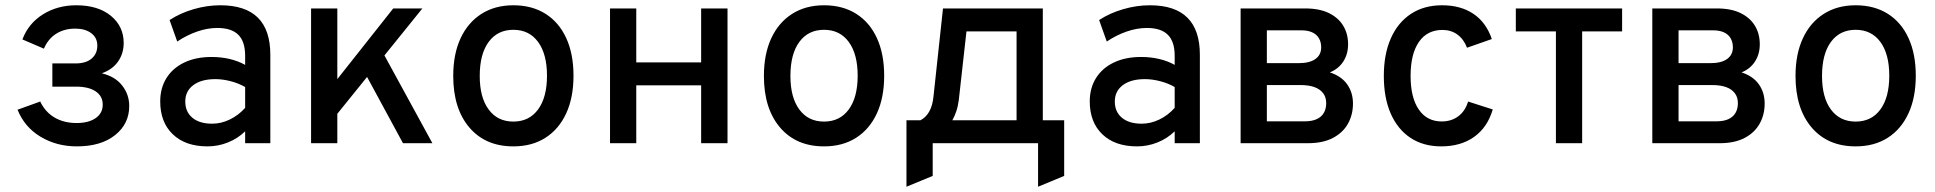

<svg xmlns="http://www.w3.org/2000/svg" viewBox="-20 -543 7336 728"><path d="M271.5 12Q194.5 12 133.8 -24.5Q73 -61 46.5 -127L132.5 -158Q152 -117.5 187.5 -97Q223 -76.5 270.5 -76.5Q315.5 -76.5 342.5 -95Q369.5 -113.5 369.5 -146.5Q369.5 -178 343.2 -196.2Q317 -214.5 268 -214.5H178.5V-302.5H266.5Q306 -302.5 327.5 -321Q349 -339.5 349 -370Q349 -400 326 -417.2Q303 -434.5 265.5 -434.5Q224 -434.5 193.2 -415.2Q162.5 -396 146.5 -358.5L65 -393.5Q88 -454.5 143.2 -488.8Q198.5 -523 269 -523Q352 -523 400.5 -483Q449 -443 449 -380Q449 -341 428.2 -310.5Q407.5 -280 366 -265Q416.5 -253 443.2 -218.8Q470 -184.5 470 -141Q470 -73.5 416.5 -30.8Q363 12 271.5 12Z M766.5 12Q683 12 635.2 -33.8Q587.5 -79.5 587.5 -158.5Q587.5 -209.5 611.5 -247.5Q635.5 -285.5 679.2 -306.2Q723 -327 782 -327Q818 -327 850.2 -319.5Q882.5 -312 909.5 -297V-331.5Q909.5 -385.5 883.5 -411.2Q857.5 -437 804 -437Q767 -437 727.8 -423.5Q688.5 -410 652 -385.5L623 -467Q663.5 -493.5 714.2 -508.2Q765 -523 815.5 -523Q910.5 -523 957.8 -476Q1005 -429 1005 -335.5V0H909.5V-45Q881 -17.5 844 -2.8Q807 12 766.5 12ZM784.5 -74Q818.5 -74 851.2 -89.8Q884 -105.5 909.5 -134V-213Q885.5 -227 855 -235Q824.5 -243 796.5 -243Q743.5 -243 713 -220.2Q682.5 -197.5 682.5 -158Q682.5 -119 709.5 -96.5Q736.5 -74 784.5 -74Z M1219 -62V-192.5L1471 -511H1581.5ZM1159.5 0V-511H1259V0ZM1508 0 1350 -291.5 1416 -372.5 1619.5 0Z M1926.5 12Q1820.5 12 1759.5 -59.8Q1698.5 -131.5 1698.5 -255Q1698.5 -337.5 1726.2 -397.5Q1754 -457.5 1805.2 -490.2Q1856.5 -523 1926.5 -523Q1997 -523 2048.2 -490.8Q2099.5 -458.5 2127 -398.5Q2154.5 -338.5 2154.5 -256Q2154.5 -173 2126.8 -113Q2099 -53 2048 -20.5Q1997 12 1926.5 12ZM1926.5 -82Q1986.5 -82 2020.2 -128Q2054 -174 2054 -256Q2054 -338 2020.2 -384Q1986.5 -430 1926.5 -430Q1866.5 -430 1832.8 -384Q1799 -338 1799 -255Q1799 -173.5 1832.8 -127.8Q1866.5 -82 1926.5 -82Z M2293 0V-511H2392.5V-306.5H2638.5V-511H2738.5V0H2638.5V-219.5H2392.5V0Z M3104.5 12Q2998.5 12 2937.5 -59.8Q2876.5 -131.5 2876.5 -255Q2876.5 -337.5 2904.2 -397.5Q2932 -457.5 2983.2 -490.2Q3034.5 -523 3104.5 -523Q3175 -523 3226.2 -490.8Q3277.5 -458.5 3305 -398.5Q3332.5 -338.5 3332.5 -256Q3332.5 -173 3304.8 -113Q3277 -53 3226 -20.5Q3175 12 3104.5 12ZM3104.5 -82Q3164.5 -82 3198.2 -128Q3232 -174 3232 -256Q3232 -338 3198.2 -384Q3164.5 -430 3104.5 -430Q3044.5 -430 3010.8 -384Q2977 -338 2977 -255Q2977 -173.5 3010.8 -127.8Q3044.5 -82 3104.5 -82Z M3417 165V-87H3470Q3490.5 -97.5 3503.2 -119.8Q3516 -142 3519.5 -177.5L3555.5 -511H3934V-87H4015V124L3916 165V0H3516.5V124ZM3591 -87H3834.5V-424H3644.5L3615.5 -164.5Q3612.5 -140.5 3606 -121.2Q3599.5 -102 3591 -87Z M4291 12Q4207.5 12 4159.8 -33.8Q4112 -79.5 4112 -158.5Q4112 -209.5 4136 -247.5Q4160 -285.5 4203.8 -306.2Q4247.5 -327 4306.5 -327Q4342.5 -327 4374.8 -319.5Q4407 -312 4434 -297V-331.5Q4434 -385.5 4408 -411.2Q4382 -437 4328.5 -437Q4291.5 -437 4252.2 -423.5Q4213 -410 4176.5 -385.5L4147.5 -467Q4188 -493.5 4238.8 -508.2Q4289.5 -523 4340 -523Q4435 -523 4482.2 -476Q4529.5 -429 4529.5 -335.5V0H4434V-45Q4405.5 -17.5 4368.5 -2.8Q4331.5 12 4291 12ZM4309 -74Q4343 -74 4375.8 -89.8Q4408.5 -105.5 4434 -134V-213Q4410 -227 4379.5 -235Q4349 -243 4321 -243Q4268 -243 4237.5 -220.2Q4207 -197.5 4207 -158Q4207 -119 4234 -96.5Q4261 -74 4309 -74Z M4684 0V-511H4929Q4982.5 -511 5018.5 -493.5Q5054.5 -476 5073 -445.5Q5091.5 -415 5091.5 -375Q5091.5 -338 5073.5 -310Q5055.5 -282 5022.5 -268.5Q5066.5 -254 5088.2 -223Q5110 -192 5110 -150.5Q5110 -108 5091 -74Q5072 -40 5034 -20Q4996 0 4939.5 0ZM4783.5 -83H4928.5Q4954 -83 4972 -91Q4990 -99 4999.2 -114.5Q5008.5 -130 5008.5 -152Q5008.5 -174 4997.2 -189.2Q4986 -204.5 4964.5 -212.5Q4943 -220.5 4911 -220.5H4783.5ZM4783.5 -303.5H4903.5Q4945.5 -303.5 4967.5 -319.2Q4989.5 -335 4989.5 -363.5Q4989.5 -383.5 4980.8 -398.2Q4972 -413 4955.2 -420.5Q4938.5 -428 4915 -428H4783.5Z M5444.5 12Q5377 12 5328.2 -20.2Q5279.5 -52.5 5253.2 -112.2Q5227 -172 5227 -255Q5227 -338 5253.8 -398Q5280.5 -458 5330 -490.5Q5379.5 -523 5448 -523Q5518.5 -523 5566.8 -490.5Q5615 -458 5636.5 -395L5542.5 -362Q5530 -394.5 5506 -412Q5482 -429.5 5449 -429.5Q5391.5 -429.5 5360 -384Q5328.5 -338.5 5328.5 -255Q5328.5 -173 5359.5 -127.8Q5390.5 -82.5 5446.5 -82.5Q5483 -82.5 5509.2 -102Q5535.5 -121.5 5546.5 -158L5640 -128Q5620 -60 5569.5 -24Q5519 12 5444.5 12Z M5879.5 0V-424H5727.5V-511H6130.5V-424H5979V0Z M6245 0V-511H6490Q6543.5 -511 6579.5 -493.5Q6615.5 -476 6634 -445.5Q6652.5 -415 6652.5 -375Q6652.5 -338 6634.5 -310Q6616.5 -282 6583.5 -268.5Q6627.5 -254 6649.2 -223Q6671 -192 6671 -150.5Q6671 -108 6652 -74Q6633 -40 6595 -20Q6557 0 6500.5 0ZM6344.5 -83H6489.5Q6515 -83 6533 -91Q6551 -99 6560.2 -114.5Q6569.5 -130 6569.5 -152Q6569.5 -174 6558.2 -189.2Q6547 -204.5 6525.5 -212.5Q6504 -220.5 6472 -220.5H6344.5ZM6344.5 -303.5H6464.5Q6506.5 -303.5 6528.5 -319.2Q6550.5 -335 6550.5 -363.5Q6550.5 -383.5 6541.8 -398.2Q6533 -413 6516.2 -420.5Q6499.5 -428 6476 -428H6344.5Z M7016 12Q6910 12 6849 -59.8Q6788 -131.5 6788 -255Q6788 -337.5 6815.8 -397.5Q6843.5 -457.5 6894.8 -490.2Q6946 -523 7016 -523Q7086.5 -523 7137.8 -490.8Q7189 -458.5 7216.5 -398.5Q7244 -338.5 7244 -256Q7244 -173 7216.2 -113Q7188.5 -53 7137.5 -20.5Q7086.5 12 7016 12ZM7016 -82Q7076 -82 7109.8 -128Q7143.5 -174 7143.5 -256Q7143.5 -338 7109.8 -384Q7076 -430 7016 -430Q6956 -430 6922.2 -384Q6888.5 -338 6888.5 -255Q6888.5 -173.5 6922.2 -127.8Q6956 -82 7016 -82Z"/></svg>

Font: Overpass Medium
Style: Regular
Weight: 500
Designer: Delve Withrington, Dave Bailey, Thomas Jockin
Foundry: Delve Fonts LLC
Version: Version 4.000